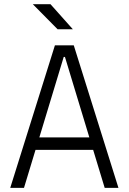

<svg xmlns="http://www.w3.org/2000/svg" viewBox="-20 -914 626 934"><path d="M29.8 0H96.7L152.8 -185.1H433.1L489.3 0H556.2L338.9 -693.4H247.1ZM171.4 -245.6 290 -637.2H295.9L414.6 -245.6ZM260.3 -771.5H334.5L225.6 -893.6H139.6Z"/></svg>

Font: Cascadia Code Light
Style: Regular
Weight: 300
Monospace: yes
Designer: Aaron Bell
Foundry: Saja Typeworks
Version: Version 2404.023